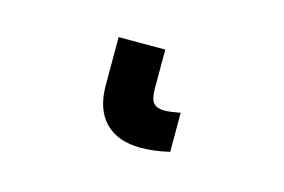

<svg xmlns="http://www.w3.org/2000/svg" viewBox="-38 -3 408 276"><g transform="rotate(15 166.5 135.0)"><path d="M181.2 119.6Q181.2 135.7 186.3 141.4Q191.4 147 203.1 147Q210 147 226.1 144V202.1Q203.6 207.5 183.6 207.5Q148.9 207.5 130.4 188.5Q111.8 169.4 111.8 133.3V62H181.2Z"/></g></svg>

Font: Arimo Medium
Style: Regular
Weight: 500
Designer: Steve Matteson
Foundry: Monotype Imaging Inc.
Version: Version 1.33